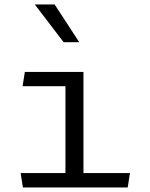

<svg xmlns="http://www.w3.org/2000/svg" viewBox="-20 -822 660 842"><path d="M89 -506.5 79 -444H267V-63H70.5L80.5 0H540L550 -63H346V-506.5ZM132.5 -802.5 259 -637H327.5L219.5 -802.5Z"/></svg>

Font: Monaspace Argon Light
Style: Regular
Weight: 300
Designer: Riley Cran & the Lettermatic Team
Foundry: Lettermatic
Version: Version 1.000 (Monaspace Argon)